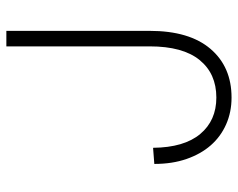

<svg xmlns="http://www.w3.org/2000/svg" viewBox="-94 -656 766 619"><g transform="rotate(-90 289.5 -347.0)"><path d="M284 16Q237 16 197.5 -1.5Q158 -19 130 -51Q102 -83 86 -129Q70 -175 70 -233L122 -237Q123 -137 166.5 -85Q210 -33 284 -33Q361 -33 405 -87Q449 -141 449 -248V-710H499V-248Q499 -120 441 -52Q383 16 284 16Z"/></g></svg>

Font: Geist ExtLt
Style: Regular
Weight: 400
Designer: Basement.studio, Andrés Briganti, Mateo Zaragoza
Foundry: Basement.studio, Vercel, Andrés Briganti, Guido Ferreyra, Mateo Zaragoza
Version: Version 1.401